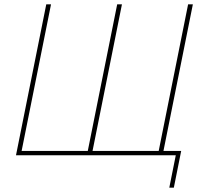

<svg xmlns="http://www.w3.org/2000/svg" viewBox="-20 -718 953 888"><path d="M763 150 793 0H54L194 -698H216L80 -20H386L522 -698H544L408 -20H714L850 -698H872L736 -20H818L784 150Z"/></svg>

Font: IBM Plex Sans Thin
Style: Italic
Weight: 250
Italic angle: -11.31°
Designer: Mike Abbink, Paul van der Laan, Pieter van Rosmalen
Foundry: Bold Monday
Version: Version 3.201